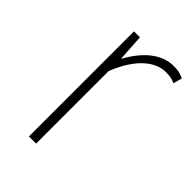

<svg xmlns="http://www.w3.org/2000/svg" viewBox="-169 -610 681 681"><g transform="rotate(45 171.5 -270.0)"><path d="M105 0H141V-364C182 -468 240 -505 287 -505C308 -505 317 -503 334 -496L343 -529C325 -538 310 -540 292 -540C229 -540 178 -492 143 -428H141L135 -527H105Z"/></g></svg>

Font: Noto Sans CJK HK Thin
Style: Regular
Weight: 100
Designer: Ryoko NISHIZUKA 西塚涼子 (kana, bopomofo & ideographs); Paul D. Hunt (Latin, Greek & Cyrillic); Sandoll Communications 산돌커뮤니
Foundry: Adobe
Version: Version 2.004;hotconv 1.0.118;makeotfexe 2.5.65603